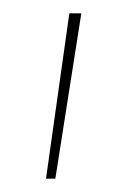

<svg xmlns="http://www.w3.org/2000/svg" viewBox="-20 -740 187 288"><path d="M49 -472H63Q73 -535 82.5 -596Q92 -657 102 -720H84Z"/></svg>

Font: Josefin Slab Thin
Style: Italic
Weight: 100
Italic angle: -12°
Designer: Santiago Orozco
Foundry: Typemade
Version: Version 2.000